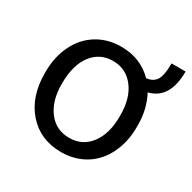

<svg xmlns="http://www.w3.org/2000/svg" viewBox="-137 -721 864 866"><g transform="rotate(30 295.5 -288.0)"><path d="M44.4 -269Q44.4 -346.7 74.5 -408.4Q104.5 -470.2 159.4 -504.2Q214.4 -538.1 284.2 -538.1Q385.3 -538.1 451.7 -470.7Q486.3 -474.6 502 -499Q517.6 -523.4 517.6 -585.9H590.8Q590.8 -443.8 489.7 -418.9Q525.4 -351.6 525.4 -269V-258.3Q525.4 -181.2 495.1 -119.1Q464.8 -57.1 410.2 -23.7Q355.5 9.8 285.2 9.8Q176.8 9.8 110.6 -65.2Q44.4 -140.1 44.4 -262.7ZM134.8 -258.3Q134.8 -170.4 175.5 -117.2Q216.3 -64 285.2 -64Q353 -64 393.8 -117.4Q434.6 -170.9 434.6 -261.2V-269Q434.6 -357.4 393.3 -410.6Q352.1 -463.9 284.2 -463.9Q216.8 -463.9 175.8 -410.6Q134.8 -357.4 134.8 -258.3Z"/></g></svg>

Font: Roboto
Style: Regular
Weight: 400
Designer: Google
Version: Version 2.134; 2016; ttfautohint (v1.6)